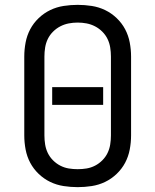

<svg xmlns="http://www.w3.org/2000/svg" viewBox="-20 -763 640 791"><path d="M300 8Q271 8 242 3.5Q213 -1 187 -13.5Q161 -26 139.5 -46.5Q118 -67 104.5 -92.5Q91 -118 85.5 -147Q80 -176 80 -205V-530Q80 -559 85.5 -588Q91 -617 104.5 -642.5Q118 -668 139.5 -688.5Q161 -709 187 -721.5Q213 -734 242 -738.5Q271 -743 300 -743Q329 -743 358 -738.5Q387 -734 413 -721.5Q439 -709 460.5 -688.5Q482 -668 495.5 -642.5Q509 -617 514.5 -588Q520 -559 520 -530V-205Q520 -176 514.5 -147Q509 -118 495.5 -92.5Q482 -67 460.5 -46.5Q439 -26 413 -13.5Q387 -1 358 3.5Q329 8 300 8ZM300 -66Q319 -66 337 -69Q355 -72 371.5 -80.5Q388 -89 401.5 -102.5Q415 -116 423 -132.5Q431 -149 434 -167.5Q437 -186 437 -205V-530Q437 -549 434 -567.5Q431 -586 423 -602.5Q415 -619 401.5 -632.5Q388 -646 371.5 -654.5Q355 -663 337 -666.5Q319 -670 300 -670Q281 -670 263 -666.5Q245 -663 228.5 -654.5Q212 -646 198.5 -632.5Q185 -619 177 -602.5Q169 -586 166 -567.5Q163 -549 163 -530V-205Q163 -186 166 -167.5Q169 -149 177 -132.5Q185 -116 198.5 -102.5Q212 -89 228.5 -80.5Q245 -72 263 -69Q281 -66 300 -66ZM195 -331V-404H405V-331Z"/></svg>

Font: Iosevka SS04 Extended
Style: Regular
Weight: 400
Width: 7
Monospace: yes
Designer: Belleve Invis
Foundry: Belleve Invis
Version: Version 19.0.0; ttfautohint (v1.8.4)